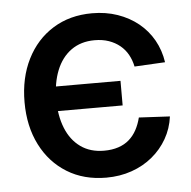

<svg xmlns="http://www.w3.org/2000/svg" viewBox="-44 -577 632 634"><g transform="rotate(-5 271.5 -260.5)"><path d="M283.7 11.7Q209.5 11.7 153.8 -22.7Q98.1 -57.1 67.1 -118.4Q36.1 -179.7 36.1 -259.8Q36.1 -340.3 67.1 -402.1Q98.1 -463.9 153.8 -498.5Q209.5 -533.2 283.7 -533.2Q329.1 -533.2 367.9 -519.8Q406.7 -506.3 436.5 -482.2Q466.3 -458 485.1 -424.6Q503.9 -391.1 509.8 -351.1L408.2 -345.7Q403.8 -367.2 393.8 -385.3Q383.8 -403.3 367.9 -416.3Q352.1 -429.2 331.3 -436.5Q310.5 -443.8 284.2 -443.8Q238.8 -443.8 206.5 -420.7Q174.3 -397.5 157.7 -356Q141.1 -314.5 141.1 -259.8Q141.1 -206.1 157.7 -164.8Q174.3 -123.5 206.3 -100.6Q238.3 -77.6 284.2 -77.6Q310.5 -77.6 331.3 -84.5Q352.1 -91.3 367.2 -104.5Q382.3 -117.7 392.3 -136.2Q402.3 -154.8 407.7 -176.8L510.3 -171.4Q504.9 -131.3 485.8 -98.1Q466.8 -64.9 437 -40.3Q407.2 -15.6 368.2 -2Q329.1 11.7 283.7 11.7ZM123.5 -221.2V-302.7H357.9V-221.2Z"/></g></svg>

Font: Inter 28pt Medium
Style: Regular
Weight: 500
Designer: Rasmus Andersson
Foundry: rsms
Version: Version 4.001;git-66647c0bb